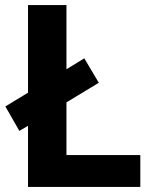

<svg xmlns="http://www.w3.org/2000/svg" viewBox="-20 -785 605 754"><path d="M90 -51H531V-176H241V-383L368 -460L311 -556L241 -513V-765H90V-421L1 -367L56 -271L90 -291Z"/></svg>

Font: Noto Sans Tamil UI
Style: Bold
Weight: 700
Designer: Jelle Bosma - Monotype Design Team
Foundry: Monotype Imaging Inc.
Version: Version 2.004